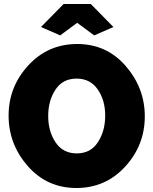

<svg xmlns="http://www.w3.org/2000/svg" viewBox="-20 -934 767 960"><path d="M362 6Q215 6 119 -103.5Q23 -213 23 -356Q23 -500 121.5 -607Q220 -714 366 -714Q513 -714 608.5 -604Q704 -494 704 -352Q704 -208 606 -101Q508 6 362 6ZM363 -541Q294 -541 257.5 -486Q221 -431 221 -354Q221 -277 258 -222Q295 -167 364 -167Q433 -167 469.5 -223Q506 -279 506 -356Q506 -433 468.5 -487Q431 -541 363 -541ZM281 -757 185 -799 298 -914H434L547 -799L451 -757L366 -820Z"/></svg>

Font: Raleway
Style: Heavy
Weight: 900
Designer: Matt McInerney, Pablo Impallari, Rodrigo Fuenzalida
Foundry: Matt McInerney, Pablo Impallari, Rodrigo Fuenzalida
Version: Version 2.001